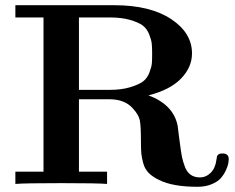

<svg xmlns="http://www.w3.org/2000/svg" viewBox="-20 -706 902 737"><path d="M39 0V-47H147V-639H39V-686H419Q556 -686 636.5 -633Q717 -580 717 -501Q717 -448 675 -404.5Q633 -361 550 -340Q646 -304 662 -223Q662 -221 667 -182.5Q672 -144 673 -138Q676 -116 679 -101.5Q682 -87 689.5 -66.5Q697 -46 711.5 -35.5Q726 -25 747 -25Q771 -25 789 -43Q807 -61 811 -94Q812 -102 813 -106Q814 -110 819 -113.5Q824 -117 834 -117Q858 -117 858 -95Q858 -88 856 -77.5Q854 -67 846.5 -51Q839 -35 827 -21.5Q815 -8 791.5 1.5Q768 11 738 11Q643 11 591 -15Q566 -27 551 -42Q536 -57 530 -79Q524 -101 522.5 -116.5Q521 -132 521 -164Q521 -224 516.5 -245Q512 -266 489 -291Q458 -325 400 -325H283V-47H391V0Q355 -3 215 -3Q75 -3 39 0ZM283 -361H399Q446 -361 479 -371Q512 -381 528.5 -393Q545 -405 553.5 -427.5Q562 -450 563 -463.5Q564 -477 564 -500Q564 -524 562.5 -538.5Q561 -553 552.5 -574.5Q544 -596 528 -608Q512 -620 479.5 -629.5Q447 -639 401 -639H283Z"/></svg>

Font: CMU Serif
Style: Bold
Weight: 700
Version: Version 0.7.0